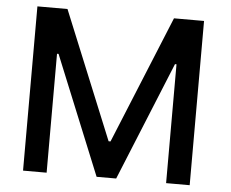

<svg xmlns="http://www.w3.org/2000/svg" viewBox="-52 -787 1019 847"><g transform="rotate(5 458.0 -363.5)"><path d="M79.9 -727.3H213.1L444.6 -161.9H453.1L684.7 -727.3H817.8V0H713.4V-526.3H706.7L492.2 -1.1H405.5L191.1 -526.6H184.3V0H79.9Z"/></g></svg>

Font: Inter UI Medium
Style: Regular
Weight: 500
Designer: Rasmus Andersson
Foundry: rsms
Version: 3.2;8d6f07862